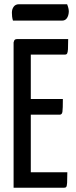

<svg xmlns="http://www.w3.org/2000/svg" viewBox="-20 -884 360 904"><path d="M44 0V-684Q44 -684 46.5 -692Q49 -700 61 -700H301Q301 -667 300 -652Q299 -637 296 -632Q293 -627 286 -627H125V-73H297Q297 -39 296 -23.5Q295 -8 292 -4Q289 0 281 0ZM55 -344V-418H276Q276 -372 274 -358Q272 -344 261 -344ZM41 -787Q38 -797 37 -806Q36 -815 36 -824Q36 -841 44.5 -852.5Q53 -864 69 -864H296Q300 -854 302 -845.5Q304 -837 304 -829Q303 -810 295 -798.5Q287 -787 273 -787Z"/></svg>

Font: Yanone Kaffeesatz
Style: Regular
Weight: 400
Designer: Yanone (Cyrillic: Daniel Pouzeot, Huerta Tipografica, and Cyreal)
Foundry: Yanone
Version: Version 2.003